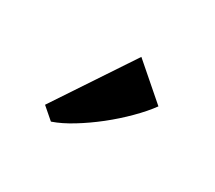

<svg xmlns="http://www.w3.org/2000/svg" viewBox="-63 -951 538 481"><g transform="rotate(30 206.0 -711.0)"><path d="M115.5 -584.5 82 -613.5 231 -838 330 -752Q313 -728.5 287.2 -702.8Q261.5 -677 231.8 -653.5Q202 -630 172.2 -611.8Q142.5 -593.5 116.5 -584.5Z"/></g></svg>

Font: Merriweather 96pt Black
Style: Regular
Weight: 900
Version: Version 2.100